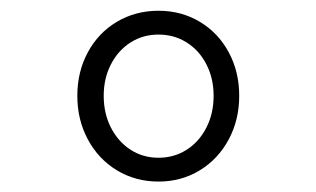

<svg xmlns="http://www.w3.org/2000/svg" viewBox="-20 -748 602 366"><path d="M127.4 -565.4Q127.4 -611.3 147.5 -648.4Q167.5 -685.5 202.9 -706.5Q238.3 -727.5 282.2 -727.5Q325.7 -727.5 360.8 -706.5Q396 -685.5 416 -648.4Q436 -611.3 436 -565.4Q436 -519.5 416 -482.2Q396 -444.8 360.8 -423.3Q325.7 -401.9 282.2 -401.9Q238.3 -401.9 202.9 -423.3Q167.5 -444.8 147.5 -482.2Q127.4 -519.5 127.4 -565.4ZM387.2 -565.4Q387.2 -598.6 373.5 -625.2Q359.9 -651.9 335.9 -667Q312 -682.1 282.2 -682.1Q252.4 -682.1 228.8 -667Q205.1 -651.9 191.4 -625.2Q177.7 -598.6 177.7 -565.4Q177.7 -531.7 191.4 -504.9Q205.1 -478 228.8 -462.6Q252.4 -447.3 282.2 -447.3Q312 -447.3 335.9 -462.6Q359.9 -478 373.5 -504.9Q387.2 -531.7 387.2 -565.4Z"/></svg>

Font: Reddit Mono Light
Style: Regular
Weight: 300
Monospace: yes
Designer: Stephen Hutchings
Foundry: Reddit
Version: Version 1.011